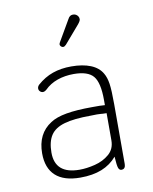

<svg xmlns="http://www.w3.org/2000/svg" viewBox="-70 -618 542 681"><g transform="rotate(-10 201.0 -277.0)"><path d="M295 -228Q284 -229 276 -229Q268 -229 262 -229Q256 -229 249 -229Q193 -229 156 -222.5Q119 -216 98 -202Q46 -169 46 -98Q46 -45 76 -17.5Q106 10 165 10Q210 10 242.5 -3Q275 -16 297 -42Q299 -9 302.5 -0.5Q306 8 313 8Q321 8 324.5 3Q328 -2 328 -10V-226Q328 -276 324.5 -299.5Q321 -323 312 -338Q299 -361 270.5 -372.5Q242 -384 201 -384Q164 -384 134 -373.5Q104 -363 78 -340Q72 -334 72 -327Q72 -321 76.5 -316.5Q81 -312 87 -312Q93 -312 100 -318Q119 -337 146 -346.5Q173 -356 205 -356Q256 -356 275.5 -332.5Q295 -309 295 -247ZM296 -199V-101Q296 -70 274.5 -51.5Q253 -33 223 -25.5Q193 -18 167 -18Q79 -18 79 -95Q79 -134 94 -157Q109 -180 144 -190Q179 -200 239 -200Q266 -201 274 -200Q282 -199 296 -199ZM260 -544Q260 -550 257 -554.5Q254 -559 249.5 -561.5Q245 -564 239 -564Q233 -564 228.5 -561Q224 -558 220 -550L177 -476Q176 -474 175 -472Q174 -470 174 -468Q174 -464 177.5 -460.5Q181 -457 185 -457Q188 -457 190.5 -458.5Q193 -460 196 -463L251 -527Q260 -538 260 -544Z"/></g></svg>

Font: Beiruti ExtraLight
Style: Regular
Weight: 250
Designer: Arlette Boutros
Foundry: Boutros
Version: Version 1.41